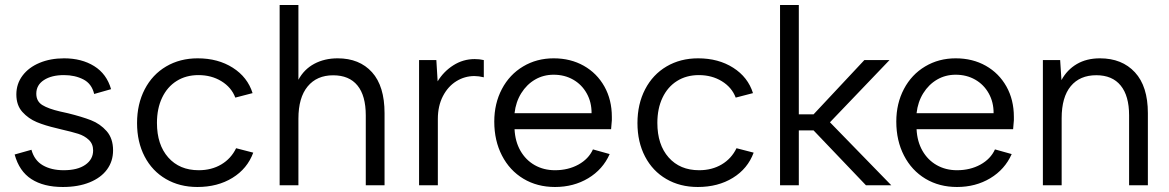

<svg xmlns="http://www.w3.org/2000/svg" viewBox="-20 -740 4669 767"><path d="M38.5 -122.8 105.6 -141.7Q117.3 -99.1 151.2 -79.6Q185.1 -60 234.3 -60Q289.9 -60 320.9 -81.7Q352 -103.4 352 -138.9Q352 -165.3 334.7 -181.4Q317.5 -197.6 292.5 -205.5Q267.6 -213.3 224.8 -223.1Q215.1 -225.8 206.1 -227.8Q160.3 -238.3 126.9 -252.2Q93.6 -266.1 69.4 -292.8Q45.3 -319.6 45.3 -362.6Q45.3 -405.3 70.2 -438.2Q95 -471 138.3 -489Q181.5 -507 236 -507Q306.2 -507 356.2 -475.9Q406.2 -444.8 423.7 -383.8L356.2 -364.6Q346.4 -405.7 312.9 -422.8Q279.3 -440 235.5 -440Q185.9 -440 155.5 -420.2Q125 -400.4 125 -365.8Q125 -335.2 149.2 -320.3Q173.4 -305.4 220.2 -294.6L251.5 -287.6Q307 -273.9 343.6 -259.7Q380.2 -245.4 406 -216.2Q431.7 -186.9 431.7 -139.4Q431.7 -95.9 407.6 -63Q383.5 -30 337.9 -11.5Q292.3 7 231 7Q154.5 7 105.6 -24.4Q56.8 -55.8 38.5 -122.8Z M527.5 -248.3Q527.5 -324.5 558.2 -383.4Q588.8 -442.3 643.8 -474.6Q698.8 -507 769.8 -507Q851 -507 910 -469.4Q969 -431.8 989 -368L920 -350.1Q904.5 -391.1 864.5 -415.6Q824.6 -440 772.8 -440Q722.9 -440 685.5 -416.4Q648.1 -392.9 627.6 -349.7Q607 -306.6 607 -249Q607 -161.9 652.1 -111Q697.2 -60 773.8 -60Q825.1 -60 864 -83.1Q902.9 -106.1 923.2 -147.9L991.7 -130.2Q968 -66 908.6 -29.5Q849.3 7 768.5 7Q697.5 7 642.8 -24.9Q588 -56.7 557.8 -114.7Q527.5 -172.7 527.5 -248.3Z M1097.1 -720H1172.1V-421.3Q1194.5 -463.1 1235.4 -485.1Q1276.4 -507 1328.9 -507Q1415.9 -507 1466.1 -451.5Q1516.2 -396 1516.2 -287.7V0H1441.2V-279Q1441.2 -357.9 1408 -398.5Q1374.9 -439.2 1310.8 -439.2Q1245.7 -439.2 1208.9 -394.6Q1172.1 -350.1 1172.1 -265.9V0H1097.1Z M1654.1 -500H1723.1L1728.3 -415.1Q1752.3 -454.6 1791.2 -479.3Q1830.1 -504 1876.2 -504Q1896.4 -504 1912.7 -500V-431.2Q1892.2 -436.2 1875.2 -436.2Q1836.4 -436.2 1803 -415.6Q1769.6 -394.9 1749.3 -355.8Q1729.1 -316.6 1729.1 -264.6V0H1654.1Z M1954.5 -254.3Q1954.5 -326.5 1985 -384.4Q2015.5 -442.3 2069.8 -474.6Q2124 -507 2191.8 -507Q2259.2 -507 2312 -477.3Q2364.7 -447.5 2394.5 -394.4Q2424.2 -341.3 2424.2 -273.1V-259.6Q2423.5 -250.3 2422.7 -242.1Q2422 -233.9 2421.2 -223.9H2035.5Q2037.8 -175 2059 -137.8Q2080.3 -100.6 2116.1 -80.3Q2151.9 -60 2197 -60Q2249.6 -60 2290.5 -82.4Q2331.4 -104.9 2348.7 -143.2L2415.5 -124.5Q2388.2 -63 2329.9 -28Q2271.5 7 2197 7Q2126 7 2071 -26Q2016 -59 1985.3 -118.5Q1954.5 -178 1954.5 -254.3ZM2191.8 -441.5Q2150.9 -441.5 2117.5 -422.1Q2084.1 -402.6 2062.3 -367.7Q2040.5 -332.7 2035.5 -287.9H2343.2Q2343.5 -331.8 2323.8 -367Q2304.2 -402.1 2269.8 -421.8Q2235.3 -441.5 2191.8 -441.5Z M2526.5 -248.3Q2526.5 -324.5 2557.2 -383.4Q2587.8 -442.3 2642.8 -474.6Q2697.8 -507 2768.8 -507Q2850 -507 2909 -469.4Q2968 -431.8 2988 -368L2919 -350.1Q2903.5 -391.1 2863.5 -415.6Q2823.6 -440 2771.8 -440Q2721.9 -440 2684.5 -416.4Q2647.1 -392.9 2626.6 -349.7Q2606 -306.6 2606 -249Q2606 -161.9 2651.1 -111Q2696.2 -60 2772.8 -60Q2824.1 -60 2863 -83.1Q2901.9 -106.1 2922.2 -147.9L2990.7 -130.2Q2967 -66 2907.6 -29.5Q2848.3 7 2767.5 7Q2696.5 7 2641.8 -24.9Q2587 -56.7 2556.8 -114.7Q2526.5 -172.7 2526.5 -248.3Z M3096.1 -720H3171.1V-283.2H3230L3432.9 -500H3533.4L3295.5 -251.5L3540.4 0H3439.2L3230 -219.1H3171.1V0H3096.1Z M3560.5 -254.3Q3560.5 -326.5 3591 -384.4Q3621.5 -442.3 3675.8 -474.6Q3730 -507 3797.8 -507Q3865.2 -507 3918 -477.3Q3970.7 -447.5 4000.5 -394.4Q4030.2 -341.3 4030.2 -273.1V-259.6Q4029.5 -250.3 4028.7 -242.1Q4028 -233.9 4027.2 -223.9H3641.5Q3643.8 -175 3665 -137.8Q3686.3 -100.6 3722.1 -80.3Q3757.9 -60 3803 -60Q3855.6 -60 3896.5 -82.4Q3937.4 -104.9 3954.7 -143.2L4021.5 -124.5Q3994.2 -63 3935.9 -28Q3877.5 7 3803 7Q3732 7 3677 -26Q3622 -59 3591.3 -118.5Q3560.5 -178 3560.5 -254.3ZM3797.8 -441.5Q3756.9 -441.5 3723.5 -422.1Q3690.1 -402.6 3668.3 -367.7Q3646.5 -332.7 3641.5 -287.9H3949.2Q3949.5 -331.8 3929.8 -367Q3910.2 -402.1 3875.8 -421.8Q3841.3 -441.5 3797.8 -441.5Z M4146.1 -500H4215.1L4220.3 -420Q4242.5 -461.1 4281.6 -484.1Q4320.6 -507 4374 -507Q4462.2 -507 4513.8 -451.1Q4565.5 -395.2 4565.5 -288V0H4490.5V-279.3Q4490.5 -357.1 4456.9 -398.3Q4423.4 -439.5 4359.5 -439.5Q4293.7 -439.5 4257.4 -395.7Q4221.1 -351.8 4221.1 -267.9V0H4146.1Z"/></svg>

Font: AF Albert Sans Medium
Style: Regular
Weight: 500
Designer: Andreas Rasmussen
Foundry: a.Foundry
Version: Version 1.300;Glyphs 3.2 (3231)